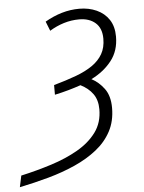

<svg xmlns="http://www.w3.org/2000/svg" viewBox="-152 -587 654 871"><g transform="rotate(-5 175.0 -151.5)"><path d="M-86 188Q-14 172 53.5 150.5Q121 129 175 98Q229 67 261 23.5Q293 -20 293 -81Q293 -123 273 -151Q253 -179 217 -197Q191 -188 161 -179.5Q131 -171 98 -164V-208Q155 -224 199.5 -240.5Q244 -257 275 -278.5Q306 -300 322.5 -329Q339 -358 339 -398Q339 -446 311 -470.5Q283 -495 237 -495Q201 -495 167 -484.5Q133 -474 102 -455L85 -498Q123 -520 162 -531.5Q201 -543 242 -543Q285 -543 320.5 -527Q356 -511 376.5 -480Q397 -449 397 -403Q397 -338 361.5 -293Q326 -248 269 -220Q302 -203 326.5 -170Q351 -137 351 -82Q351 -22 326.5 24Q302 70 258.5 104.5Q215 139 158 164.5Q101 190 36 208Q-29 226 -97 240Z"/></g></svg>

Font: Noto Sans Display Light
Style: Italic
Weight: 300
Italic angle: -12°
Designer: Monotype Design Team
Foundry: Monotype Imaging Inc.
Version: Version 2.003